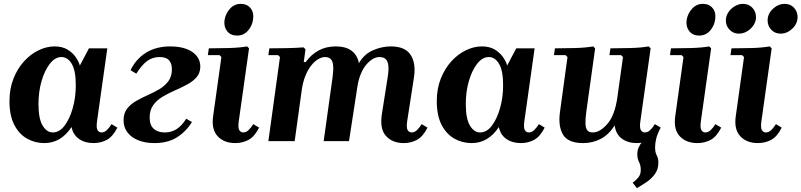

<svg xmlns="http://www.w3.org/2000/svg" viewBox="-20 -730 4145 993"><path d="M29 -207Q29 -271 49.5 -323Q70 -375 104 -412.5Q138 -450 179.5 -470Q221 -490 262 -490Q301 -490 327.5 -474.5Q354 -459 370.5 -436Q387 -413 393 -391L440 -480H535L482 -104Q477 -69 484.5 -57Q492 -45 505 -45Q520 -45 532.5 -57Q545 -69 557 -88L587 -70Q564 -24 533 -7Q502 10 464 10Q419 10 388.5 -11.5Q358 -33 350 -73Q323 -32 288 -11Q253 10 209 10Q161 10 120 -13Q79 -36 54 -84Q29 -132 29 -207ZM179 -192Q179 -116 200.5 -80.5Q222 -45 253 -45Q287 -45 313.5 -79.5Q340 -114 356 -170Q372 -226 372 -289Q372 -365 351 -400Q330 -435 298 -435Q265 -435 238 -400.5Q211 -366 195 -311Q179 -256 179 -192Z M779 10Q731 10 695 -4.5Q659 -19 639 -45.5Q619 -72 619 -108Q619 -144 637 -167.5Q655 -191 683.5 -207.5Q712 -224 744 -238Q776 -252 804.5 -269Q833 -286 851 -310.5Q869 -335 869 -372Q869 -401 854.5 -418Q840 -435 805 -435Q769 -435 741 -414.5Q713 -394 685 -349L655 -367Q684 -426 736 -458Q788 -490 861 -490Q908 -490 942.5 -477.5Q977 -465 996.5 -441.5Q1016 -418 1016 -386Q1016 -353 997 -331Q978 -309 948 -293Q918 -277 885 -262.5Q852 -248 822 -230.5Q792 -213 773 -187Q754 -161 754 -122Q754 -83 775 -64Q796 -45 832 -45Q866 -45 893 -62Q920 -79 943 -116L973 -99Q941 -48 894 -19Q847 10 779 10Z M1290 -88 1320 -70Q1297 -24 1266 -7Q1235 10 1197 10Q1139 10 1106 -25Q1073 -60 1082 -127L1125 -435L1115 -445H1055L1060 -480Q1107 -480 1162.5 -481.5Q1218 -483 1258 -490L1268 -480L1215 -104Q1210 -69 1217.5 -57Q1225 -45 1238 -45Q1253 -45 1265.5 -57Q1278 -69 1290 -88ZM1206 -546Q1173 -546 1155 -568.5Q1137 -591 1141 -625Q1146 -659 1169 -684.5Q1192 -710 1225 -710Q1258 -710 1276 -687.5Q1294 -665 1289 -631Q1285 -597 1262.5 -571.5Q1240 -546 1206 -546Z M2161 -88 2191 -70Q2168 -24 2137 -7Q2106 10 2068 10Q2010 10 1976.5 -26.5Q1943 -63 1955 -140L1985 -330Q1991 -368 1988.5 -391Q1986 -414 1974.5 -424.5Q1963 -435 1941 -435Q1926 -435 1909 -425.5Q1892 -416 1875.5 -397Q1859 -378 1846.5 -348.5Q1834 -319 1828 -279L1785 0H1654L1700 -330Q1705 -368 1703 -391Q1701 -414 1690.5 -424.5Q1680 -435 1661 -435Q1645 -435 1626.5 -424.5Q1608 -414 1590.5 -392.5Q1573 -371 1559.5 -338Q1546 -305 1540 -260L1504 0H1368L1428 -435L1418 -445H1368L1373 -480Q1412 -480 1461 -481Q1510 -482 1550 -485L1560 -475L1551 -409H1561Q1589 -448 1628 -469Q1667 -490 1716 -490Q1769 -490 1799 -467Q1829 -444 1836 -403Q1863 -450 1909 -470Q1955 -490 2001 -490Q2075 -490 2103.5 -446.5Q2132 -403 2121 -330L2086 -104Q2081 -69 2088.5 -57Q2096 -45 2109 -45Q2124 -45 2136.5 -57Q2149 -69 2161 -88Z M2239 -207Q2239 -271 2259.5 -323Q2280 -375 2314 -412.5Q2348 -450 2389.5 -470Q2431 -490 2472 -490Q2511 -490 2537.5 -474.5Q2564 -459 2580.5 -436Q2597 -413 2603 -391L2650 -480H2745L2692 -104Q2687 -69 2694.5 -57Q2702 -45 2715 -45Q2730 -45 2742.5 -57Q2755 -69 2767 -88L2797 -70Q2774 -24 2743 -7Q2712 10 2674 10Q2629 10 2598.5 -11.5Q2568 -33 2560 -73Q2533 -32 2498 -11Q2463 10 2419 10Q2371 10 2330 -13Q2289 -36 2264 -84Q2239 -132 2239 -207ZM2389 -192Q2389 -116 2410.5 -80.5Q2432 -45 2463 -45Q2497 -45 2523.5 -79.5Q2550 -114 2566 -170Q2582 -226 2582 -289Q2582 -365 2561 -400Q2540 -435 2508 -435Q2475 -435 2448 -400.5Q2421 -366 2405 -311Q2389 -256 2389 -192Z M3397 -70Q3379 -36 3373.5 -11.5Q3368 13 3368 31Q3368 53 3372.5 64Q3377 75 3381 84Q3385 93 3385 111Q3385 145 3367.5 169.5Q3350 194 3324 211.5Q3298 229 3274 243L3252 215Q3270 202 3282 187Q3294 172 3294 149Q3294 125 3285 108Q3276 91 3276 66Q3276 33 3302.5 2Q3329 -29 3387 -70ZM3367 -88 3397 -70Q3374 -24 3343 -7Q3312 10 3274 10Q3227 10 3196 -13Q3165 -36 3159 -81Q3128 -33 3086.5 -11.5Q3045 10 2996 10Q2918 10 2892 -33.5Q2866 -77 2876 -150L2915 -435L2905 -445H2845L2850 -480Q2897 -480 2952.5 -481.5Q3008 -483 3048 -490L3058 -480L3012 -150Q3007 -113 3008 -89.5Q3009 -66 3018 -55.5Q3027 -45 3046 -45Q3083 -45 3121.5 -89.5Q3160 -134 3173 -227L3202 -435L3192 -445H3132L3137 -480Q3184 -480 3239.5 -481.5Q3295 -483 3335 -490L3345 -480L3292 -104Q3287 -69 3294.5 -57Q3302 -45 3315 -45Q3330 -45 3342.5 -57Q3355 -69 3367 -88Z M3680 -88 3710 -70Q3687 -24 3656 -7Q3625 10 3587 10Q3529 10 3496 -25Q3463 -60 3472 -127L3515 -435L3505 -445H3445L3450 -480Q3497 -480 3552.5 -481.5Q3608 -483 3648 -490L3658 -480L3605 -104Q3600 -69 3607.5 -57Q3615 -45 3628 -45Q3643 -45 3655.5 -57Q3668 -69 3680 -88ZM3596 -546Q3563 -546 3545 -568.5Q3527 -591 3531 -625Q3536 -659 3559 -684.5Q3582 -710 3615 -710Q3648 -710 3666 -687.5Q3684 -665 3679 -631Q3675 -597 3652.5 -571.5Q3630 -546 3596 -546Z M3993 -88 4023 -70Q4000 -24 3969 -7Q3938 10 3900 10Q3842 10 3809 -25Q3776 -60 3785 -127L3828 -435L3818 -445H3758L3763 -480Q3810 -480 3865.5 -481.5Q3921 -483 3961 -490L3971 -480L3918 -104Q3913 -69 3920.5 -57Q3928 -45 3941 -45Q3956 -45 3968.5 -57Q3981 -69 3993 -88ZM3801 -556Q3773 -556 3753.5 -576Q3734 -596 3734 -624Q3734 -647 3747 -666.5Q3760 -686 3780.5 -698Q3801 -710 3823 -710Q3852 -710 3871 -690Q3890 -670 3890 -641Q3890 -619 3877 -599.5Q3864 -580 3844 -568Q3824 -556 3801 -556ZM4017 -556Q3988 -556 3969 -576Q3950 -596 3950 -624Q3950 -659 3977.5 -684.5Q4005 -710 4039 -710Q4068 -710 4086.5 -690Q4105 -670 4105 -642Q4105 -608 4078 -582Q4051 -556 4017 -556Z"/></svg>

Font: Brygada 1918
Style: Bold Italic
Weight: 700
Italic angle: -8°
Designer: Mateusz Machalski | Borys Kosmynka | Przemek Hoffer
Foundry: NIEPODLEGLA 2018
Version: Version 3.006